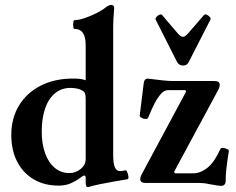

<svg xmlns="http://www.w3.org/2000/svg" viewBox="-20 -745 961 782"><path d="M340 17Q333 17 331 12.5Q329 8 329 -5V-19Q329 -30 324 -30Q321 -30 317.5 -28Q314 -26 310 -23Q287 -6 266 2.5Q245 11 218 11Q161 11 117.5 -14.5Q74 -40 50 -86.5Q26 -133 26 -195Q26 -264 57.5 -315.5Q89 -367 145.5 -396Q202 -425 277 -425Q296 -425 307 -423.5Q318 -422 329 -418V-560Q329 -594 318 -610.5Q307 -627 284 -627Q280 -627 278.5 -636Q277 -645 278.5 -654Q280 -663 284 -663Q300 -663 324 -671Q348 -679 372 -691Q396 -703 412 -716Q424 -725 433 -725Q445 -725 445 -712Q443 -685 442 -669Q441 -653 441 -636V-113Q441 -79 448 -63.5Q455 -48 469 -48Q474 -48 478.5 -49Q483 -50 488 -51Q494 -53 498 -44.5Q502 -36 503 -26Q504 -16 499 -15Q474 -11 443.5 -5.5Q413 0 385.5 5.5Q358 11 340 17ZM262 -40Q289 -40 310 -58Q329 -74 329 -97V-339Q329 -355 327 -362Q325 -369 321 -372Q311 -380 297 -383.5Q283 -387 267 -387Q231 -387 204.5 -365.5Q178 -344 164 -304Q150 -264 150 -209Q150 -158 164 -120Q178 -82 203.5 -61Q229 -40 262 -40ZM880 12Q877 12 865.5 10.5Q854 9 833 5Q820 2 808.5 1Q797 0 788 0H572Q551 0 551 -16Q551 -23 556 -33L738 -372L735 -378H666Q646 -378 630 -356Q618 -341 608.5 -322Q599 -303 583 -265Q581 -260 572.5 -260.5Q564 -261 556.5 -265Q549 -269 549 -274L565 -403Q566 -414 569.5 -419Q573 -424 580 -425Q618 -420 644 -417.5Q670 -415 683 -415H853Q875 -415 875 -400Q875 -391 871 -383L689 -45L693 -39H765Q782 -39 797 -45Q812 -51 826.5 -63Q841 -75 853.5 -94Q866 -113 878 -139Q880 -143 888.5 -142.5Q897 -142 905 -138Q913 -134 912 -129Q905 -86 902 -58Q899 -30 899 -8Q899 12 880 12ZM726 -478Q709 -478 701 -493L614 -665Q612 -670 617 -676Q622 -682 629.5 -685Q637 -688 640 -684L704 -609Q716 -595 725 -595Q734 -595 746 -609L811 -684Q815 -688 822 -685Q829 -682 834.5 -676Q840 -670 837 -665L749 -493Q745 -485 739.5 -481.5Q734 -478 726 -478Z"/></svg>

Font: Junicode VF
Style: Regular
Weight: 400
Designer: Peter S. Baker
Version: Version 2.213